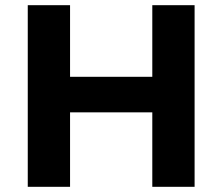

<svg xmlns="http://www.w3.org/2000/svg" viewBox="-20 -720 857 740"><path d="M567 -700V-424H250V-700H87V0H250V-287H567V0H730V-700Z"/></svg>

Font: AWKNG-Font
Style: Bold
Weight: 700
Designer: Awakening Church
Foundry: Awakening Church
Version: Version 1.700;PS 001.700;hotconv 1.0.88;makeotf.lib2.5.64775